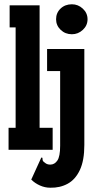

<svg xmlns="http://www.w3.org/2000/svg" viewBox="-20 -700 440 897"><path d="M316 -540Q285 -540 263.5 -560.5Q242 -581 242 -610Q242 -640 263 -660Q284 -680 316 -680Q345 -680 367 -659.5Q389 -639 389 -610Q389 -581 367 -560.5Q345 -540 316 -540ZM20 0V-103H53V-572H25V-675H165V-103H226V0ZM215 177Q190 177 166.5 166.5Q143 156 126 139L173 36Q179 36 178.5 39.5Q178 43 179.5 49Q181 55 192 62Q201 69 215 69Q235 69 248 50Q261 31 261 -19V-368H200V-471H374V-23Q374 50 353 94.5Q332 139 296 158.5Q260 178 215 177Z"/></svg>

Font: Inconsolata Condensed Black
Style: Regular
Weight: 900
Width: 3
Monospace: yes
Designer: Raph Levien, Cyreal, Brenton Simpson
Foundry: Raph Levien, Cyreal, Google
Version: Version 3.001; ttfautohint (v1.8.2.53-6de2)